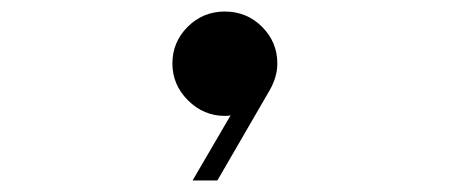

<svg xmlns="http://www.w3.org/2000/svg" viewBox="-20 -187 780 333"><path d="M370 -167Q408 -167 434.5 -140.5Q461 -114 461 -77Q461 -54 448 -31L357 126H314L380 13Q377 14 370 14Q333 14 306 -13Q279 -40 279 -77Q279 -114 305.5 -140.5Q332 -167 370 -167Z"/></svg>

Font: Major Mono Display
Style: Regular
Weight: 400
Designer: Emre Parlak
Foundry: Emre Parlak
Version: Version 2.000; ttfautohint (v1.8) -l 8 -r 50 -G 200 -x 14 -D